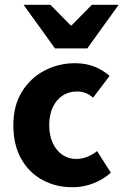

<svg xmlns="http://www.w3.org/2000/svg" viewBox="-20 -773 518 805"><path d="M284.5 12Q213.7 12 157.4 -18.8Q101.2 -49.6 68.6 -107.6Q36 -165.7 36 -247.8Q36 -330.4 71.9 -388.4Q107.9 -446.5 166.9 -477.3Q225.9 -508 294.3 -508Q340.2 -508 376.5 -493.4Q412.8 -478.7 439.4 -454.7L370.4 -363.7Q356.6 -375.3 340.3 -382.4Q324 -389.4 302.5 -389.4Q268 -389.4 241.9 -372Q215.8 -354.6 201.1 -322.8Q186.4 -291.1 186.4 -247.8Q186.4 -205 201.2 -173.2Q216 -141.5 241.3 -124.1Q266.6 -106.6 299.4 -106.6Q323.9 -106.6 346.1 -115.7Q368.2 -124.7 387.1 -139.5L444.7 -48.9Q413.7 -20.9 371.8 -4.4Q329.9 12 284.5 12ZM210.6 -570 78.8 -753H191.2L276.2 -666.6H280.2L365.3 -753H477.7L345.9 -570Z"/></svg>

Font: Source Sans 3
Style: Regular
Weight: 200
Designer: Paul D. Hunt
Foundry: Adobe
Version: Version 3.046;hotconv 1.0.118;makeotfexe 2.5.65603